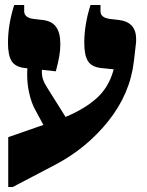

<svg xmlns="http://www.w3.org/2000/svg" viewBox="-20 -667 589 770"><path d="M526 -510Q526 -498 525 -491L517 -422Q502 -291 414.5 -181.5Q327 -72 201 -6L31 83H13V-117L154 -166L120 -229Q106 -255 97.5 -292Q89 -329 89 -366Q89 -384 90 -393L81 -394Q42 -398 27 -421.5Q12 -445 12 -495Q12 -569 37 -647H77V-622Q77 -596 115 -591L150 -587Q188 -583 205 -559Q222 -535 222 -490Q222 -465 217.5 -440Q213 -415 204 -381L148 -387Q147 -364 152.5 -348.5Q158 -333 172 -311L243 -198Q321 -231 368 -273.5Q415 -316 434 -382L436 -389L387 -394Q348 -398 333 -421.5Q318 -445 318 -495Q318 -569 343 -647H383V-622Q383 -596 421 -591L456 -587Q526 -579 526 -510Z"/></svg>

Font: Noto Serif Hebrew Black
Style: Regular
Weight: 900
Designer: Monotype Design Team
Foundry: Monotype Imaging Inc.
Version: Version 1.000